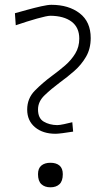

<svg xmlns="http://www.w3.org/2000/svg" viewBox="-20 -769 456 798"><path d="M211 -213Q158 -213 125.5 -240.2Q93 -267.5 93 -313.5Q93 -360 125 -392.5Q157 -425 197 -454.5Q225 -475 250.8 -497.2Q276.5 -519.5 293 -546.8Q309.5 -574 309.5 -608.5Q309.5 -655 277.5 -679Q245.5 -703 189.5 -703.5Q175.5 -703.5 133.8 -691.8Q92 -680 45.5 -664L42 -714Q63 -720 93 -728.2Q123 -736.5 151 -742.8Q179 -749 193.5 -749Q265.5 -749 311.2 -713.8Q357 -678.5 357 -611Q357 -566.5 337.5 -533Q318 -499.5 288.5 -473.8Q259 -448 228.5 -426Q193 -399.5 165.5 -373.2Q138 -347 138 -314Q138 -277.5 161.8 -263.5Q185.5 -249.5 217.5 -249Q227.5 -249 246.2 -253Q265 -257 280.5 -261L284 -222Q263 -218.5 241.8 -215.8Q220.5 -213 211 -213ZM189.5 9.5Q166 9.5 152 -3.5Q138 -16.5 138 -45Q138 -69.5 152 -81Q166 -92.5 189.5 -92.5Q213.5 -92.5 227.2 -81Q241 -69.5 241 -45Q241 -16.5 227.2 -3.5Q213.5 9.5 189.5 9.5Z"/></svg>

Font: Commissioner Loud ExtraLight
Style: Regular
Weight: 200
Designer: Kostas Bartsokas
Foundry: Kostas Bartsokas
Version: Version 1.000; ttfautohint (v1.8.3)